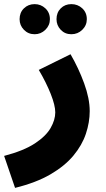

<svg xmlns="http://www.w3.org/2000/svg" viewBox="-57 -680 512 931"><path d="M16 231 -37 76Q58 51 112 15.5Q166 -20 188.5 -59.5Q211 -99 211 -135Q211 -169 189 -224.5Q167 -280 131 -341L285 -417Q324 -350 351 -276Q378 -202 378 -141Q378 -87 359.5 -31.5Q341 24 299 74.5Q257 125 187.5 165.5Q118 206 16 231ZM289 -514Q258 -514 237.5 -535.5Q217 -557 217 -587Q217 -619 237.5 -639.5Q258 -660 289 -660Q320 -660 342 -639.5Q364 -619 364 -587Q364 -557 342 -535.5Q320 -514 289 -514ZM111 -514Q80 -514 59 -535.5Q38 -557 38 -587Q38 -619 59 -639.5Q80 -660 111 -660Q141 -660 163 -639.5Q185 -619 185 -587Q185 -557 163 -535.5Q141 -514 111 -514Z"/></svg>

Font: Noto Sans Arabic Blk
Style: Regular
Weight: 900
Designer: Monotype Design Team, Nadine Chahine, Nizar Qandah and Khaled Hosny
Foundry: Monotype Imaging Inc.
Version: Version 2.012; ttfautohint (v1.8.4.7-5d5b)